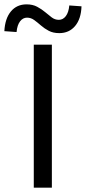

<svg xmlns="http://www.w3.org/2000/svg" viewBox="-65 -861 394 881"><path d="M90 0V-656H173V0ZM207 -709Q179 -709 159 -719.5Q139 -730 123 -744Q107 -758 92 -769Q77 -780 59 -780Q40 -780 27 -763Q14 -746 11 -714L-45 -718Q-42 -776 -15 -808.5Q12 -841 57 -841Q85 -841 105.5 -830Q126 -819 142 -805.5Q158 -792 172.5 -781Q187 -770 205 -770Q224 -770 237 -787Q250 -804 253 -836L309 -832Q307 -774 279.5 -741.5Q252 -709 207 -709Z"/></svg>

Font: Source Sans 3
Style: Regular
Weight: 400
Designer: Paul D. Hunt
Foundry: Adobe
Version: Version 3.046;hotconv 1.0.118;makeotfexe 2.5.65603